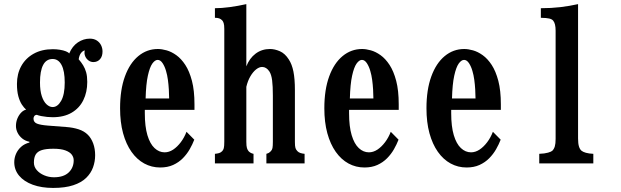

<svg xmlns="http://www.w3.org/2000/svg" viewBox="-20 -800 3040 940"><path d="M419.9 -610.8Q439.9 -610.8 453.9 -601.8Q467.8 -592.8 474.9 -578.4Q481.9 -564 481.9 -547.9Q481.9 -523.9 469.5 -510Q457 -496.1 437 -496.1Q423.8 -496.1 412.8 -504.4Q401.9 -512.7 396.7 -525.6Q391.6 -538.6 395 -553.2Q385.3 -551.3 376.7 -540.5Q368.2 -529.8 365.2 -509.8Q377.9 -495.1 387.2 -480Q396.5 -464.8 401.9 -445.6Q407.2 -426.3 407.2 -398.9Q407.2 -348.6 387.9 -309.6Q368.7 -270.5 330.8 -248.3Q293 -226.1 237.8 -226.1Q226.1 -226.1 210.9 -227.5Q195.8 -229 182.1 -231.7Q168.5 -234.4 160.2 -237.8Q151.9 -237.3 147.9 -231.7Q144 -226.1 144 -219.2Q144 -201.7 160.9 -194.8Q177.7 -188 214.8 -185.1L304.2 -178.2Q337.4 -175.8 364.7 -167Q392.1 -158.2 410.2 -140.1Q426.8 -123.5 436.3 -97.7Q445.8 -71.8 445.8 -40Q445.8 -9.3 435.5 19.3Q425.3 47.9 401.9 70.8Q378.4 93.8 338.6 106.9Q298.8 120.1 240.2 120.1Q183.6 120.1 140.6 104.5Q97.7 88.9 73.7 60.3Q49.8 31.7 49.8 -5.9Q49.8 -26.9 58.3 -46.6Q66.9 -66.4 83.5 -81.3Q100.1 -96.2 124 -102.1V-106Q104 -109.9 89.1 -121.8Q74.2 -133.8 66.2 -149.9Q58.1 -166 58.1 -183.1Q58.1 -203.1 65.4 -220.5Q72.8 -237.8 84.2 -249.3Q95.7 -260.7 107.9 -263.2Q97.7 -272 87.2 -287.8Q76.7 -303.7 69.8 -328.6Q63 -353.5 63 -389.2Q63 -438.5 84.2 -476.8Q105.5 -515.1 145 -537.1Q184.6 -559.1 238.8 -559.1Q256.3 -559.1 273.2 -556.4Q290 -553.7 302.5 -548.8Q314.9 -543.9 318.8 -538.1Q334 -574.2 361.3 -592.5Q388.7 -610.8 419.9 -610.8ZM237.8 -511.2Q206.5 -511.2 191.2 -481.9Q175.8 -452.6 175.8 -396Q175.8 -356 184.6 -329.3Q193.4 -302.7 207.8 -289.3Q222.2 -275.9 237.8 -275.9Q262.2 -275.9 279.5 -306.6Q296.9 -337.4 296.9 -396Q296.9 -453.1 281.2 -482.2Q265.6 -511.2 237.8 -511.2ZM241.2 -71.8Q205.6 -71.8 184.8 -65.2Q164.1 -58.6 155 -43.9Q146 -29.3 146 -3.9Q146 16.6 159.9 32.7Q173.8 48.8 196.3 58.3Q218.8 67.9 244.1 67.9Q291.5 67.9 316.2 44.4Q340.8 21 340.8 -15.1Q340.8 -30.3 331.3 -43Q321.8 -55.7 300 -63.7Q278.3 -71.8 241.2 -71.8Z M752.9 -560.1Q772 -560.1 795.7 -553.5Q819.3 -546.9 843.3 -529.8Q867.2 -512.7 887.2 -482.2Q907.2 -451.7 919.7 -404.3Q932.1 -356.9 932.1 -289.1V-262.2H689V-246.1Q689 -180.7 701.7 -138.2Q714.4 -95.7 736.6 -75Q758.8 -54.2 786.1 -54.2Q807.6 -54.2 827.9 -67.6Q848.1 -81.1 865.2 -103.8Q882.3 -126.5 893.1 -154.8L931.2 -116.2Q922.4 -93.3 908.7 -69.3Q895 -45.4 875 -25.1Q855 -4.9 827.6 7.6Q800.3 20 764.2 20Q722.2 20 686.3 0.5Q650.4 -19 623.8 -56.6Q597.2 -94.2 582.5 -147.9Q567.9 -201.7 567.9 -270Q567.9 -360.8 591.6 -425.8Q615.2 -490.7 657.2 -525.4Q699.2 -560.1 752.9 -560.1ZM752 -506.8Q738.8 -506.8 725.8 -488.8Q712.9 -470.7 703.9 -429.4Q694.8 -388.2 692.9 -317.9H808.1Q808.1 -337.9 806.6 -361.8Q805.2 -385.7 802 -409.4Q798.8 -433.1 793 -452.1Q787.1 -473.6 776.4 -490.2Q765.6 -506.8 752 -506.8Z M1186 -475.1Q1201.2 -514.6 1231.4 -537.4Q1261.7 -560.1 1301.8 -560.1Q1325.2 -560.1 1350.3 -549.1Q1375.5 -538.1 1394 -508.8Q1409.2 -485.8 1416.5 -450Q1423.8 -414.1 1423.8 -358.9V-105Q1423.8 -84 1426.5 -75.4Q1429.2 -66.9 1436 -60.1Q1441.9 -53.7 1451.2 -50.8Q1460.4 -47.9 1471.2 -46.9V0H1284.2V-46.9Q1290 -48.3 1294.7 -50.8Q1299.3 -53.2 1306.2 -60.1Q1312 -65.9 1314 -75.4Q1315.9 -85 1315.9 -106V-332Q1315.9 -378.4 1312.3 -406.7Q1308.6 -435.1 1298.8 -450.2Q1284.2 -472.2 1263.2 -472.2Q1249 -472.2 1233.6 -460Q1218.3 -447.8 1205.6 -426Q1192.9 -404.3 1186 -375V-106Q1186 -84.5 1189 -75.2Q1191.9 -65.9 1196.8 -60.1Q1200.7 -55.7 1207 -52Q1213.4 -48.3 1221.2 -46.9V0H1032.2V-46.9Q1043.5 -47.9 1052.5 -50.5Q1061.5 -53.2 1067.9 -60.1Q1073.2 -65.4 1075.7 -74.7Q1078.1 -84 1078.1 -106.9V-658.2Q1078.1 -677.7 1075 -687Q1071.8 -696.3 1067.9 -700.2Q1061.5 -707 1053.2 -710Q1044.9 -712.9 1032.2 -712.9V-759.8Q1064 -759.8 1104.2 -765.1Q1144.5 -770.5 1186 -779.8Z M1752.9 -560.1Q1772 -560.1 1795.7 -553.5Q1819.3 -546.9 1843.3 -529.8Q1867.2 -512.7 1887.2 -482.2Q1907.2 -451.7 1919.7 -404.3Q1932.1 -356.9 1932.1 -289.1V-262.2H1689V-246.1Q1689 -180.7 1701.7 -138.2Q1714.4 -95.7 1736.6 -75Q1758.8 -54.2 1786.1 -54.2Q1807.6 -54.2 1827.9 -67.6Q1848.1 -81.1 1865.2 -103.8Q1882.3 -126.5 1893.1 -154.8L1931.2 -116.2Q1922.4 -93.3 1908.7 -69.3Q1895 -45.4 1875 -25.1Q1855 -4.9 1827.6 7.6Q1800.3 20 1764.2 20Q1722.2 20 1686.3 0.5Q1650.4 -19 1623.8 -56.6Q1597.2 -94.2 1582.5 -147.9Q1567.9 -201.7 1567.9 -270Q1567.9 -360.8 1591.6 -425.8Q1615.2 -490.7 1657.2 -525.4Q1699.2 -560.1 1752.9 -560.1ZM1752 -506.8Q1738.8 -506.8 1725.8 -488.8Q1712.9 -470.7 1703.9 -429.4Q1694.8 -388.2 1692.9 -317.9H1808.1Q1808.1 -337.9 1806.6 -361.8Q1805.2 -385.7 1802 -409.4Q1798.8 -433.1 1793 -452.1Q1787.1 -473.6 1776.4 -490.2Q1765.6 -506.8 1752 -506.8Z M2252.9 -560.1Q2272 -560.1 2295.7 -553.5Q2319.3 -546.9 2343.3 -529.8Q2367.2 -512.7 2387.2 -482.2Q2407.2 -451.7 2419.7 -404.3Q2432.1 -356.9 2432.1 -289.1V-262.2H2189V-246.1Q2189 -180.7 2201.7 -138.2Q2214.4 -95.7 2236.6 -75Q2258.8 -54.2 2286.1 -54.2Q2307.6 -54.2 2327.9 -67.6Q2348.1 -81.1 2365.2 -103.8Q2382.3 -126.5 2393.1 -154.8L2431.2 -116.2Q2422.4 -93.3 2408.7 -69.3Q2395 -45.4 2375 -25.1Q2355 -4.9 2327.6 7.6Q2300.3 20 2264.2 20Q2222.2 20 2186.3 0.5Q2150.4 -19 2123.8 -56.6Q2097.2 -94.2 2082.5 -147.9Q2067.9 -201.7 2067.9 -270Q2067.9 -360.8 2091.6 -425.8Q2115.2 -490.7 2157.2 -525.4Q2199.2 -560.1 2252.9 -560.1ZM2252 -506.8Q2238.8 -506.8 2225.8 -488.8Q2212.9 -470.7 2203.9 -429.4Q2194.8 -388.2 2192.9 -317.9H2308.1Q2308.1 -337.9 2306.6 -361.8Q2305.2 -385.7 2302 -409.4Q2298.8 -433.1 2293 -452.1Q2287.1 -473.6 2276.4 -490.2Q2265.6 -506.8 2252 -506.8Z M2810.1 -122.1Q2810.1 -97.2 2814.5 -83Q2818.8 -68.8 2827.1 -62Q2834 -56.2 2848.6 -52Q2863.3 -47.9 2884.8 -46.9V0H2620.1V-46.9Q2647 -47.9 2663.3 -52.7Q2679.7 -57.6 2684.1 -62Q2692.4 -70.3 2696.3 -83.5Q2700.2 -96.7 2700.2 -120.1V-649.9Q2700.2 -685.1 2688 -699.2Q2682.1 -706.1 2669.4 -709.2Q2656.7 -712.4 2627.9 -712.9V-759.8Q2678.7 -759.8 2723.6 -765.1Q2768.6 -770.5 2810.1 -779.8Z"/></svg>

Font: BIZ UDMincho
Style: Bold
Weight: 700
Monospace: yes
Designer: TypeBank Co., Ltd.
Foundry: Morisawa Inc.
Version: Version 1.06